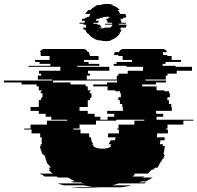

<svg xmlns="http://www.w3.org/2000/svg" viewBox="-158 -950 1007 980"><path d="M641 -339H829V-334H778V-314H697V-294H690V-289H699V-269H644V-264Q644 -260 643.5 -256.5Q643 -253 643 -249H683Q683 -245 682.5 -241.5Q682 -238 682 -234H661L658 -214H674Q673 -212 673 -209Q673 -206 672 -204H684Q683 -199 682 -194Q681 -189 680 -184H681Q680 -179 679 -174Q678 -169 676 -164H680Q680 -163 678 -159H683Q681 -154 679 -149Q677 -144 675 -139H672L664 -124H662L653 -109H656Q653 -105 650 -101.5Q647 -98 645 -94H633Q629 -88 625 -84H616L601 -69H603L597 -64H531L525 -59H531L518 -49H579L571 -44H622Q613 -39 604 -34Q595 -29 585 -24H565Q562 -23 559 -22Q556 -21 553 -19H592Q588 -18 585 -17Q582 -16 579 -14H447Q440 -11 431.5 -8.5Q423 -6 414 -4H515Q502 -1 488.5 1.5Q475 4 461 6H340Q324 8 306.5 9Q289 10 272 10Q254 10 237 9Q220 8 203 6H324Q310 4 296.5 1.5Q283 -1 270 -4H169Q160 -6 152 -8.5Q144 -11 136 -14H267Q264 -16 260.5 -17Q257 -18 254 -19H215L204 -24H225Q215 -29 206 -34Q197 -39 188 -44H138Q136 -46 134.5 -47Q133 -48 131 -49H70Q66 -51 63 -54Q60 -57 57 -59H51L45 -64H111L105 -69H104L89 -84H99L90 -94H101L91 -109H88L79 -124H81Q79 -128 77.5 -131.5Q76 -135 74 -139H76Q74 -144 72 -149Q70 -154 68 -159H64L62 -164H58Q54 -173 52 -184H50Q49 -189 48 -194Q47 -199 46 -204H51Q50 -206 50 -209Q50 -212 49 -214H56L54 -234H56Q55 -238 55 -241.5Q55 -245 55 -249H47V-269H3V-289H-34V-294H-2V-314H82V-334H185V-339H104V-354H75V-369H40V-384H-2V-404H40V-439H51V-449H56V-454H59V-474H50V-484H55V-489H40V-509H29V-519H-48V-529H-138V-539H108V-544H35V-564H52V-574H41V-589H150V-609H-13V-614H99V-624H44V-634H21V-644H95V-664H51V-669H49V-673Q49 -681 51 -684H45Q52 -700 70 -700H266Q283 -700 290 -684H296Q299 -680 299 -673V-669H301V-664H345V-644H271V-634H294V-624H349V-614H237V-609H400V-589H291V-574H302V-564H285V-544H438V-564H447V-574H494V-589H572V-609H488V-614H422V-624H437V-634H516V-644H468V-664H446V-669H425V-673Q425 -681 427 -684H449Q456 -700 474 -700H670Q688 -700 695 -684H672Q675 -680 675 -673V-669H696V-664H718V-644H766V-634H687V-624H672V-614H738V-609H822V-589H744V-574H697V-564H688V-544H584V-539H689V-529H638V-519H568V-509H641V-489H681V-484H705V-474H709V-454H697V-449H696V-439H704V-419H716V-404H719V-384H639V-369H675V-354H641ZM325 -354H354V-339H391V-354H425V-369H389V-384H469V-404H466V-419H454V-439H446V-449H447V-454H459V-474H455V-484H431V-489H391V-509H318V-519H388V-529H439V-539H112V-529H202V-519H279V-509H290V-489H305V-484H300V-474H309V-454H306V-449H301V-439H290V-404H248V-384H290V-369H325ZM528 -334H579V-339H435V-334H332V-314H248V-294H216V-289H253V-269H297V-268Q297 -263 297 -258.5Q297 -254 298 -249H306L309 -234H308Q310 -224 319 -214H312Q316 -208 322 -204H317Q334 -191 365 -191Q395 -191 412 -204H401Q407 -208 411 -214H396Q402 -222 407 -234H428Q430 -238 430.5 -241.5Q431 -245 432 -249H392Q393 -254 393.5 -258.5Q394 -263 394 -268V-269H449V-289H440V-294H447V-314H528ZM485 -809H459L455 -799H463Q458 -787 451 -779H454Q450 -773 445 -768.5Q440 -764 434 -759Q421 -749 403 -744H413Q400 -740 383 -740Q366 -740 354 -744H344Q328 -748 312 -759Q306 -764 301 -768.5Q296 -773 291 -779H288Q281 -789 277 -799H269L266 -809H283Q280 -817 280 -824H268V-829H248V-834H274V-835Q274 -841 275 -844H260Q260 -846 260 -849Q260 -852 261 -854H274Q274 -856 274.5 -857Q275 -858 275 -859H285Q285 -861 285.5 -862Q286 -863 286 -864H296Q298 -868 299.5 -871.5Q301 -875 303 -879H277Q279 -881 280.5 -884Q282 -887 284 -889H285Q287 -892 289 -894.5Q291 -897 293 -899H304Q314 -911 331 -919H329Q334 -923 340 -924H352Q369 -930 388 -930Q407 -930 423 -924H412Q415 -923 418 -922Q421 -921 424 -919H426Q443 -911 453 -899H442Q444 -897 446.5 -894.5Q449 -892 451 -889H450L456 -879H481Q483 -875 484.5 -871.5Q486 -868 487 -864H482L484 -859H470Q470 -858 470.5 -857Q471 -856 471 -854H457Q458 -852 458 -849Q458 -846 459 -844H461V-834H485Q485 -831 484 -829H449V-824H488ZM377 -809H403Q413 -814 416 -824H377L379 -829H414Q414 -831 414.5 -832Q415 -833 415 -834H391V-835Q391 -841 390 -844H388Q387 -849 382 -854H397Q393 -858 391 -859H405Q400 -863 394 -864H400Q397 -865 392 -865Q386 -865 384 -864H374Q370 -863 364 -859H354Q352 -858 348 -854H336Q334 -852 333 -849.5Q332 -847 330 -844H346Q344 -838 344 -835V-834H318Q318 -831 319 -829H338L340 -824H351Q353 -820 356.5 -815.5Q360 -811 364 -809H347Q352 -805 362 -805Q372 -805 377 -809Z"/></svg>

Font: Rubik Glitch
Style: Regular
Weight: 400
Designer: Hubert and Fischer, NaN
Foundry: Hubert and Fischer, NaN
Version: Version 2.200